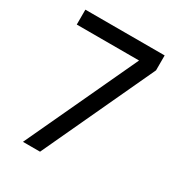

<svg xmlns="http://www.w3.org/2000/svg" viewBox="-171 -835 884 949"><g transform="rotate(30 271.0 -360.0)"><path d="M99.5 0 395.5 -635H40V-720H492.5V-635L197 0Z"/></g></svg>

Font: Vela Sans Med
Style: Regular
Weight: 500
Designer: Principal design: Mikhail Sharanda - project Manrope.
Design modification: Ravid Balaliev
Foundry: Mikhail Sharanda
Version: Version 1.001